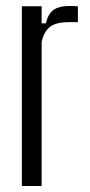

<svg xmlns="http://www.w3.org/2000/svg" viewBox="-20 -621 300 641"><path d="M53 0V-600H119V-543H133Q141 -576 159.5 -588.5Q178 -601 209 -601Q228 -601 240 -600V-547H210Q167 -547 147 -531.5Q127 -516 119 -481V0Z"/></svg>

Font: Big Shoulders Display
Style: Regular
Weight: 400
Designer: Patric King
Foundry: XO Type Co
Version: Version 1.000; ttfautohint (v1.8.2)